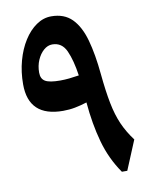

<svg xmlns="http://www.w3.org/2000/svg" viewBox="-88 -862 724 926"><g transform="rotate(-10 274.0 -398.5)"><path d="M519 -143.1 459.5 0H433.1Q381.3 -74.2 356.7 -163.1Q332 -252 322.8 -358.9Q292 -349.1 264.2 -343.8Q236.3 -338.4 205.6 -338.4Q37.1 -338.4 37.1 -497.6Q37.1 -558.6 52 -612.8Q66.9 -667 93.3 -708.5Q119.6 -750 154.1 -773.7Q188.5 -797.4 227.1 -797.4Q290.5 -797.4 328.4 -759.3Q366.2 -721.2 386 -650.4Q405.8 -579.6 415 -481.4Q423.3 -395.5 435.1 -335.9Q446.8 -276.4 466.8 -231.2Q486.8 -186 519 -143.1ZM309.1 -493.7Q298.3 -568.8 277.1 -616Q255.9 -663.1 208.5 -663.1Q186 -663.1 166.5 -646Q147 -628.9 135 -601.1Q123 -573.2 123 -540Q123 -509.3 144 -497.1Q165 -484.9 216.8 -484.9Q238.3 -484.9 261.5 -487.3Q284.7 -489.7 309.1 -493.7Z"/></g></svg>

Font: Pinar-DS3-FD Bold
Style: Regular
Weight: 700
Designer: Amin Abedi
Version: Version 3.000